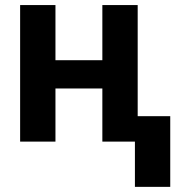

<svg xmlns="http://www.w3.org/2000/svg" viewBox="-20 -548 731 743"><path d="M194.6 -528.4V-315H376.1V-528.4H512.8V0H376.1V-205.6H194.6V0H57.9V-528.4ZM638.8 -98.4V175.1H502.1V-98.4Z"/></svg>

Font: Interface
Style: Bold
Weight: 700
Designer: Rasmus Andersson
Foundry: rsms
Version: Version 1.8